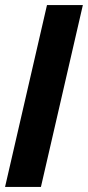

<svg xmlns="http://www.w3.org/2000/svg" viewBox="-29 -740 348 760"><path d="M-9 0 157 -720H299L133 0Z"/></svg>

Font: Instrument Sans Condensed
Style: Bold Italic
Weight: 700
Width: 3
Italic angle: -13°
Designer: Rodrigo Fuenzalida
Foundry: fragTYPE
Version: Version 1.000;gftools[0.9.28]